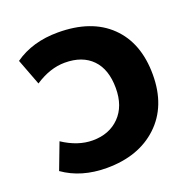

<svg xmlns="http://www.w3.org/2000/svg" viewBox="-132 -865 976 999"><g transform="rotate(-20 355.5 -365.0)"><path d="M293 10Q152 10 53 -60L108 -205Q191 -150 273 -150Q365 -150 421.5 -207.5Q478 -265 478 -365Q478 -469 424 -524.5Q370 -580 273 -580Q191 -580 108 -525L53 -670Q152 -740 293 -740Q478 -740 580.5 -640.5Q683 -541 683 -365Q683 -191 576.5 -90.5Q470 10 293 10Z"/></g></svg>

Font: M PLUS 1p Black
Style: Regular
Weight: 900
Version: Version 1.061